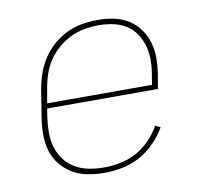

<svg xmlns="http://www.w3.org/2000/svg" viewBox="-65 -599 730 678"><g transform="rotate(-10 300.0 -260.0)"><path d="M257 8Q227 8 197.5 2.5Q168 -3 143.5 -17.5Q119 -32 101 -54.5Q83 -77 75 -104.5Q67 -132 67 -162.5Q67 -193 72 -223L88 -323Q93 -351 102.5 -378Q112 -405 128 -429.5Q144 -454 167 -474Q190 -494 217 -506.5Q244 -519 272 -523.5Q300 -528 327 -528Q357 -528 385.5 -522Q414 -516 437.5 -501Q461 -486 477 -463Q493 -440 500.5 -413Q508 -386 507.5 -356Q507 -326 502 -297L494 -251H97L92 -220Q88 -193 88 -165.5Q88 -138 95.5 -113Q103 -88 118.5 -67.5Q134 -47 156.5 -34Q179 -21 205.5 -16Q232 -11 260 -11Q289 -11 318.5 -17Q348 -23 375 -37.5Q402 -52 424.5 -75Q447 -98 462 -125L480 -116Q463 -87 438.5 -62Q414 -37 384.5 -21Q355 -5 322 1.5Q289 8 257 8ZM476 -269 481 -300Q486 -326 486.5 -353Q487 -380 480.5 -404.5Q474 -429 460.5 -450Q447 -471 426 -484.5Q405 -498 379.5 -503.5Q354 -509 327 -509Q302 -509 276 -504.5Q250 -500 226 -488.5Q202 -477 181 -459Q160 -441 145 -418.5Q130 -396 121.5 -370.5Q113 -345 109 -320L100 -269Z"/></g></svg>

Font: Iosevka Aile Thin
Style: Italic
Weight: 100
Italic angle: -9°
Designer: Belleve Invis
Foundry: Belleve Invis
Version: Version 31.1.0; ttfautohint (v1.8.4)